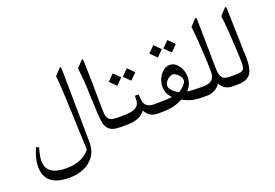

<svg xmlns="http://www.w3.org/2000/svg" viewBox="-105 -872 2011 1402"><g transform="rotate(-20 900.5 -171.0)"><path d="M447 -546.8Q447 -562.2 442.4 -562.2Q437.8 -562.2 430.5 -554.1L389.1 -509.4Q395.3 -478.2 401.7 -335.5Q408.1 -192.9 417.7 69.3Q391.3 104.5 344.5 125.8Q297.8 147 230.7 147Q154 147 115.5 119Q77 90.9 77 34.5Q77 15.8 81.8 -8.6Q86.5 -33 95.7 -65.3L74.8 -74.1Q61.2 -42.9 50.8 -7.9Q40.3 27.1 40.3 66.4Q40.3 143 87.5 181.3Q134.6 219.7 228.5 219.7Q292.6 219.7 343.8 197.5Q394.9 175.3 424.6 132.2Q454.3 89.1 454.3 26Z M704.4 -73Q658.2 -73 641.7 -91.3Q627.8 -107.1 625.6 -139.5Q623.4 -172 623.4 -226.3Q623 -312.4 621.7 -386.1Q620.5 -459.8 617.5 -545.7Q617.2 -559.2 613.3 -560.5Q609.5 -561.8 601.8 -554.1L560 -509.4Q569.5 -432 573.2 -354.4Q576.8 -276.9 579.4 -194Q581.2 -130.9 587.3 -90.6Q593.3 -50.2 613.1 -28.6Q639.2 0 704.8 0H712.1Q723.1 0 723.1 -34.8V-37.4Q723.1 -55.4 721.3 -64.2Q719.5 -73 712.1 -73Z M708.5 -73Q697.1 -73 694.5 -64.2Q692 -55.4 692 -38.1V-34.5Q692 -17.6 694.4 -8.8Q696.7 0 708.5 0H756.5Q804.9 0 841.8 -14.5Q878.6 -29 898.4 -57.9Q915.3 -29 938 -14.5Q960.8 0 994.9 0H1002.9Q1010.3 0 1012.1 -8.8Q1013.9 -17.6 1013.9 -34.8V-37.4Q1013.9 -55.4 1012.1 -64.2Q1010.3 -73 1002.9 -73H994.9Q967 -73 949.4 -81.2Q931.8 -89.5 923.2 -105.8Q914.6 -122.1 913.1 -146.3L911.3 -179.7H881.9L880.8 -145.2Q879.7 -109.3 851.1 -91.1Q822.5 -73 755 -73ZM737.4 -340.3 785.8 -291.9 834.3 -340.3 785.8 -388.7ZM846.4 -340.3 894.8 -291.9 943.2 -340.3 894.8 -388.7Z M1086.2 -432.7 1134.6 -384.3 1183 -432.7 1134.6 -481.1ZM1195.1 -432.7 1243.5 -384.3 1291.9 -432.7 1243.5 -481.1ZM999.3 -73Q987.9 -73 985.3 -64.2Q982.8 -55.4 982.8 -38.1V-34.5Q982.8 -17.6 985.1 -8.8Q987.5 0 999.3 0H1031.2Q1072.2 0 1108.5 -7.2Q1144.8 -14.3 1190.3 -37.4Q1238.4 -11.7 1273.2 -5.9Q1308 0 1344.7 0H1356.8Q1367.8 0 1367.8 -34.8V-37.4Q1367.8 -73 1356.8 -73H1344.7Q1311.7 -73 1291 -74.3Q1270.3 -75.5 1250.8 -79.2Q1273.6 -102.3 1282.4 -126.3Q1291.2 -150.3 1291.2 -179.3Q1291.2 -212 1277.6 -242Q1265.5 -268.8 1244.4 -286.6Q1223.3 -304.4 1196.6 -304.4Q1168 -304.4 1144.1 -284.6Q1120.3 -264.8 1106.7 -234.7Q1092.8 -203.9 1092.8 -170.9Q1092.8 -147.4 1101.8 -124.5Q1110.7 -101.6 1132 -78.5Q1110.7 -75.5 1090 -74.8Q1069.3 -74.1 1031.2 -73.3ZM1193.6 -231.4Q1205.7 -231.4 1220.2 -221.3Q1234.7 -211.2 1245.3 -196.2Q1256 -181.2 1256 -165.7Q1256 -152.5 1245.3 -138.2Q1234.7 -123.9 1220.2 -112Q1205.7 -100.1 1193.3 -94.2Q1180.8 -100.5 1165.6 -111.7Q1150.3 -122.8 1139.3 -137.1Q1128.3 -151.4 1128.3 -165.7Q1128.3 -181.9 1138.6 -196.9Q1148.9 -212 1164.1 -221.7Q1179.3 -231.4 1193.6 -231.4Z M1353.1 -73Q1341.8 -73 1339.2 -64.2Q1336.6 -55.4 1336.6 -38.1V-34.5Q1336.6 -17.6 1339 -8.8Q1341.4 0 1353.1 0H1379.2Q1410.7 0 1436.6 -13.8Q1462.4 -27.5 1482.9 -55Q1499.4 -27.5 1520.7 -13.8Q1542 0 1578.7 0H1594.1Q1601.4 0 1603 -8.8Q1604.7 -17.6 1604.7 -34.8V-37.4Q1604.7 -55.4 1603 -64.2Q1601.4 -73 1594.1 -73H1578.7Q1537.2 -73 1521.8 -93.9Q1506.4 -114.8 1505.7 -155.8L1499.4 -547.1Q1499.1 -562.5 1494.9 -562.3Q1490.6 -562.2 1482.9 -554.5L1441.5 -509.7Q1444.1 -496.5 1447.2 -464.6Q1450.3 -432.7 1453.2 -390.5Q1456.2 -348.4 1458.7 -303.6Q1461.3 -258.9 1462.8 -219.5Q1464.2 -180.1 1464.2 -154.4Q1464.2 -73 1379.2 -73Z M1590 -73Q1578.7 -73 1576.1 -64.2Q1573.5 -55.4 1573.5 -38.1V-34.5Q1573.5 -17.6 1575.9 -8.8Q1578.3 0 1590 0H1616.1Q1667.4 0 1694.5 -18Q1721.7 -35.9 1731.8 -70.6Q1741.8 -105.2 1741.8 -154.4Q1741.8 -165.4 1741.3 -178.8Q1740.7 -192.2 1740.4 -204.6L1730.8 -546.8Q1730.8 -562.2 1726.3 -562.2Q1721.7 -562.2 1714.3 -554.1L1672.9 -509.4Q1676.2 -493.2 1679.5 -456.7Q1682.8 -420.2 1686.1 -373.7Q1689.4 -327.1 1692 -280Q1694.5 -232.9 1696 -194.7Q1697.5 -156.6 1697.5 -137.9Q1697.5 -110.7 1691.6 -96.6Q1685.7 -82.5 1668.3 -77.7Q1650.9 -73 1616.1 -73Z"/></g></svg>

Font: Parastoo
Style: Regular
Weight: 400
Foundry: Saber Rastikerdar (saber.rastikerdar@gmail.com)
Version: Version 3.000